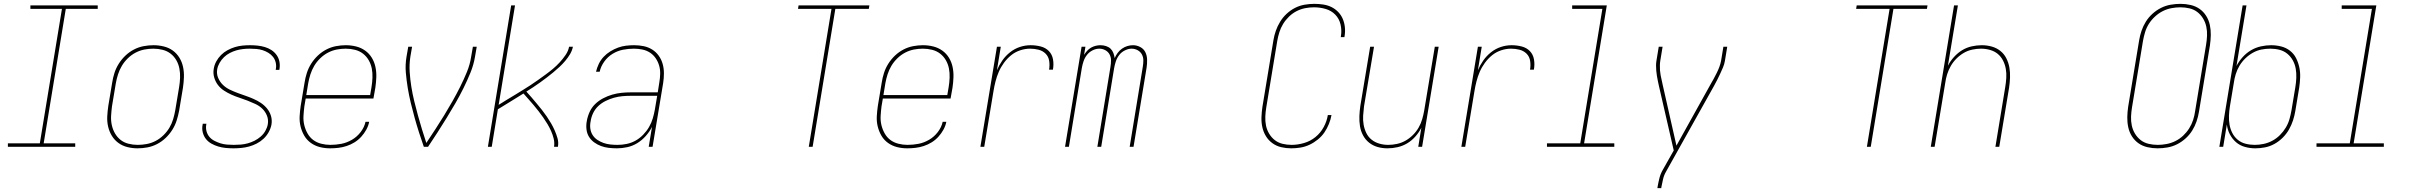

<svg xmlns="http://www.w3.org/2000/svg" viewBox="-20 -763 12540 998"><path d="M371 0H21V-18H187L302 -717H138V-735H488V-717H322L207 -18H371Z M695 8Q668 8 642 1.5Q616 -5 595.5 -20Q575 -35 561.5 -57Q548 -79 542 -105Q536 -131 537.5 -158.5Q539 -186 543 -213L563 -333Q567 -359 575 -384Q583 -409 597.5 -432Q612 -455 632 -474Q652 -493 676 -505.5Q700 -518 726 -523Q752 -528 778 -528Q805 -528 831.5 -521.5Q858 -515 878.5 -500Q899 -485 912.5 -463Q926 -441 931.5 -415Q937 -389 936 -361.5Q935 -334 931 -307L911 -187Q906 -161 898 -136Q890 -111 875.5 -88Q861 -65 841 -46Q821 -27 797 -14.5Q773 -2 747 3Q721 8 695 8ZM696 -10Q719 -10 743 -14.5Q767 -19 789 -30.5Q811 -42 829.5 -60Q848 -78 860.5 -99Q873 -120 880 -143.5Q887 -167 891 -190L911 -310Q915 -334 916 -358.5Q917 -383 912.5 -406.5Q908 -430 896.5 -450Q885 -470 867 -484Q849 -498 825.5 -504Q802 -510 777 -510Q754 -510 730.5 -505.5Q707 -501 685 -489.5Q663 -478 644.5 -460Q626 -442 613.5 -421Q601 -400 593.5 -376.5Q586 -353 582 -330L562 -210Q559 -186 557.5 -161.5Q556 -137 561 -113.5Q566 -90 577.5 -70Q589 -50 606.5 -36Q624 -22 647.5 -16Q671 -10 696 -10Z M1194 8Q1173 8 1153 6Q1133 4 1114.5 -1.5Q1096 -7 1079 -16.5Q1062 -26 1050.5 -40.5Q1039 -55 1034 -74.5Q1029 -94 1033 -114L1034 -120H1053L1052 -115Q1049 -97 1053.5 -80.5Q1058 -64 1068.5 -51.5Q1079 -39 1094.5 -31Q1110 -23 1126 -18Q1142 -13 1159.5 -11.5Q1177 -10 1195 -10Q1213 -10 1231.5 -11.5Q1250 -13 1268 -18Q1286 -23 1303 -31.5Q1320 -40 1335 -53Q1350 -66 1359.5 -83Q1369 -100 1372 -117Q1376 -141 1367.5 -162Q1359 -183 1343.5 -198Q1328 -213 1307.5 -222.5Q1287 -232 1266.5 -240Q1246 -248 1224.5 -255Q1203 -262 1183 -271Q1163 -280 1144.5 -292Q1126 -304 1113 -321Q1100 -338 1093.5 -360Q1087 -382 1091 -405Q1094 -425 1104 -443.5Q1114 -462 1129 -477Q1144 -492 1162.5 -502Q1181 -512 1200.5 -518Q1220 -524 1240 -526Q1260 -528 1279 -528Q1299 -528 1318.5 -526Q1338 -524 1356.5 -518.5Q1375 -513 1390.5 -503Q1406 -493 1417 -478Q1428 -463 1432 -444.5Q1436 -426 1433 -406L1432 -400H1413L1414 -405Q1417 -422 1413 -438.5Q1409 -455 1399 -467.5Q1389 -480 1375 -488.5Q1361 -497 1345.5 -502Q1330 -507 1312.5 -508.5Q1295 -510 1278 -510Q1261 -510 1243 -508Q1225 -506 1208 -501Q1191 -496 1174.5 -487.5Q1158 -479 1144.5 -466Q1131 -453 1121.5 -436.5Q1112 -420 1109 -403Q1105 -379 1114 -358Q1123 -337 1138.5 -322Q1154 -307 1173.5 -297.5Q1193 -288 1214.5 -280Q1236 -272 1256.5 -265Q1277 -258 1297.5 -249Q1318 -240 1336 -228Q1354 -216 1368 -199Q1382 -182 1388.5 -160.5Q1395 -139 1391 -115Q1387 -95 1376.5 -76Q1366 -57 1350 -42Q1334 -27 1314.5 -17Q1295 -7 1275 -1.5Q1255 4 1234.5 6Q1214 8 1194 8Z M1696 8Q1668 8 1642.5 1.5Q1617 -5 1596 -20Q1575 -35 1562 -57Q1549 -79 1542.5 -105Q1536 -131 1537.5 -158.5Q1539 -186 1543 -213L1563 -333Q1567 -359 1575 -384Q1583 -409 1597.5 -432Q1612 -455 1632 -474Q1652 -493 1676 -505.5Q1700 -518 1726 -523Q1752 -528 1777 -528Q1805 -528 1831 -521.5Q1857 -515 1878 -500Q1899 -485 1912.5 -463Q1926 -441 1931.5 -415Q1937 -389 1936 -361.5Q1935 -334 1931 -307L1921 -251H1569L1562 -210Q1559 -186 1557.5 -161Q1556 -136 1561.5 -113Q1567 -90 1578.5 -69.5Q1590 -49 1608 -35.5Q1626 -22 1649.5 -16Q1673 -10 1697 -10Q1726 -10 1754.5 -15.5Q1783 -21 1809.5 -36.5Q1836 -52 1855 -77Q1874 -102 1880 -130H1899Q1895 -109 1884 -89Q1873 -69 1857.5 -52Q1842 -35 1822.5 -23Q1803 -11 1781.5 -4Q1760 3 1738.5 5.5Q1717 8 1696 8ZM1572 -269H1904L1911 -310Q1915 -334 1916 -359Q1917 -384 1912.5 -407Q1908 -430 1896.5 -450Q1885 -470 1867 -484Q1849 -498 1825.5 -504Q1802 -510 1777 -510Q1754 -510 1730.5 -505.5Q1707 -501 1685 -489.5Q1663 -478 1644.5 -460Q1626 -442 1613.5 -421Q1601 -400 1593.5 -376.5Q1586 -353 1582 -330Z M2205 0H2183Q2170 -37 2158 -74.5Q2146 -112 2135.5 -150Q2125 -188 2115.5 -227Q2106 -266 2099.5 -305.5Q2093 -345 2089.5 -385.5Q2086 -426 2093 -468L2102 -520H2122L2113 -468Q2107 -428 2109.5 -389Q2112 -350 2118 -312.5Q2124 -275 2133 -238Q2142 -201 2152 -164.5Q2162 -128 2173 -92Q2184 -56 2196 -20Q2220 -56 2243.5 -92Q2267 -128 2289 -164Q2311 -200 2332 -237Q2353 -274 2372 -312Q2391 -350 2407 -389Q2423 -428 2429 -468L2438 -520H2458L2449 -468Q2442 -426 2425.5 -385.5Q2409 -345 2389.5 -305.5Q2370 -266 2347.5 -227Q2325 -188 2301.5 -150Q2278 -112 2254 -74.5Q2230 -37 2205 0Z M2516 0 2637 -735H2657L2572 -218Q2592 -231 2613 -243.5Q2634 -256 2654.5 -268.5Q2675 -281 2696 -294Q2717 -307 2737 -320Q2757 -333 2776.5 -347Q2796 -361 2816 -375.5Q2836 -390 2854.5 -405.5Q2873 -421 2889.5 -439Q2906 -457 2920 -477.5Q2934 -498 2938 -520H2958Q2954 -500 2943 -481.5Q2932 -463 2918 -446.5Q2904 -430 2888.5 -415.5Q2873 -401 2856 -387Q2839 -373 2822 -360Q2805 -347 2787.5 -334.5Q2770 -322 2752 -310Q2734 -298 2716 -287Q2730 -272 2743.5 -256Q2757 -240 2770.5 -224Q2784 -208 2797 -191.5Q2810 -175 2822 -157.5Q2834 -140 2844.5 -122Q2855 -104 2863.5 -84.5Q2872 -65 2878 -44Q2884 -23 2880 0H2860Q2863 -22 2858 -42.5Q2853 -63 2844.5 -82Q2836 -101 2825.5 -118.5Q2815 -136 2803.5 -152.5Q2792 -169 2779.5 -185Q2767 -201 2754 -216.5Q2741 -232 2727.5 -247Q2714 -262 2701 -277Q2667 -256 2634 -235.5Q2601 -215 2568 -195L2536 0Z M3187 8Q3165 8 3144 5.5Q3123 3 3104 -4Q3085 -11 3068.5 -23Q3052 -35 3041.5 -52Q3031 -69 3028.5 -90.5Q3026 -112 3030 -133Q3034 -157 3044.5 -180.5Q3055 -204 3073.5 -222Q3092 -240 3115 -252Q3138 -264 3162 -271Q3186 -278 3210.5 -280.5Q3235 -283 3259 -283H3399L3407 -334Q3411 -357 3411.5 -379.5Q3412 -402 3406 -422.5Q3400 -443 3388 -460.5Q3376 -478 3358.5 -489.5Q3341 -501 3319 -505.5Q3297 -510 3275 -510Q3247 -510 3218.5 -504.5Q3190 -499 3164.5 -483.5Q3139 -468 3121 -443Q3103 -418 3097 -390H3078Q3083 -411 3092.5 -431Q3102 -451 3117.5 -467.5Q3133 -484 3152.5 -496Q3172 -508 3192.5 -515.5Q3213 -523 3234 -525.5Q3255 -528 3276 -528Q3302 -528 3326 -523Q3350 -518 3370 -505.5Q3390 -493 3404 -473.5Q3418 -454 3424.5 -430.5Q3431 -407 3431 -382Q3431 -357 3427 -331L3372 0H3352L3369 -103Q3356 -78 3336.5 -56Q3317 -34 3292.5 -19Q3268 -4 3240.5 2Q3213 8 3187 8ZM3190 -10Q3214 -10 3238 -15Q3262 -20 3283.5 -32Q3305 -44 3323 -62.5Q3341 -81 3353.5 -102.5Q3366 -124 3373 -147.5Q3380 -171 3384 -194L3396 -265H3259Q3237 -265 3215 -263Q3193 -261 3171.5 -255Q3150 -249 3128.5 -238.5Q3107 -228 3090 -212Q3073 -196 3063 -175Q3053 -154 3050 -132Q3046 -113 3048.5 -94.5Q3051 -76 3060.5 -61Q3070 -46 3085 -36Q3100 -26 3117 -20Q3134 -14 3152.5 -12Q3171 -10 3190 -10Z M4184 0 4302 -717H4128L4131 -735H4499L4496 -717H4322L4204 0Z M4696 8Q4668 8 4642.5 1.5Q4617 -5 4596 -20Q4575 -35 4562 -57Q4549 -79 4542.5 -105Q4536 -131 4537.5 -158.5Q4539 -186 4543 -213L4563 -333Q4567 -359 4575 -384Q4583 -409 4597.5 -432Q4612 -455 4632 -474Q4652 -493 4676 -505.5Q4700 -518 4726 -523Q4752 -528 4777 -528Q4805 -528 4831 -521.5Q4857 -515 4878 -500Q4899 -485 4912.5 -463Q4926 -441 4931.5 -415Q4937 -389 4936 -361.5Q4935 -334 4931 -307L4921 -251H4569L4562 -210Q4559 -186 4557.5 -161Q4556 -136 4561.5 -113Q4567 -90 4578.5 -69.5Q4590 -49 4608 -35.5Q4626 -22 4649.5 -16Q4673 -10 4697 -10Q4726 -10 4754.5 -15.5Q4783 -21 4809.5 -36.5Q4836 -52 4855 -77Q4874 -102 4880 -130H4899Q4895 -109 4884 -89Q4873 -69 4857.5 -52Q4842 -35 4822.5 -23Q4803 -11 4781.5 -4Q4760 3 4738.5 5.5Q4717 8 4696 8ZM4572 -269H4904L4911 -310Q4915 -334 4916 -359Q4917 -384 4912.5 -407Q4908 -430 4896.5 -450Q4885 -470 4867 -484Q4849 -498 4825.5 -504Q4802 -510 4777 -510Q4754 -510 4730.5 -505.5Q4707 -501 4685 -489.5Q4663 -478 4644.5 -460Q4626 -442 4613.5 -421Q4601 -400 4593.5 -376.5Q4586 -353 4582 -330Z M5076 0 5162 -520H5182L5162 -398Q5173 -424 5190 -448.5Q5207 -473 5230.5 -491.5Q5254 -510 5281.5 -519Q5309 -528 5337 -528Q5364 -528 5389.5 -521.5Q5415 -515 5432 -497.5Q5449 -480 5453.5 -454Q5458 -428 5453 -401H5433Q5437 -424 5433.5 -446.5Q5430 -469 5415 -484Q5400 -499 5378.5 -504.5Q5357 -510 5334 -510Q5309 -510 5283 -501.5Q5257 -493 5236 -476Q5215 -459 5198.5 -436.5Q5182 -414 5171.5 -389.5Q5161 -365 5154.5 -339.5Q5148 -314 5144 -289L5096 0Z M5516 0 5602 -520H5622L5615 -478Q5622 -489 5631 -499Q5640 -509 5651.5 -515.5Q5663 -522 5675.5 -525Q5688 -528 5700 -528Q5715 -528 5729 -523.5Q5743 -519 5752.5 -510Q5762 -501 5767 -488Q5772 -475 5774 -461Q5780 -475 5789.5 -488Q5799 -501 5812 -510Q5825 -519 5839.5 -523.5Q5854 -528 5869 -528Q5889 -528 5907 -518.5Q5925 -509 5933.5 -491.5Q5942 -474 5942.5 -453Q5943 -432 5940 -412L5872 0H5852L5920 -415Q5923 -432 5923 -449Q5923 -466 5915.5 -480Q5908 -494 5893.5 -502Q5879 -510 5862 -510Q5845 -510 5827 -501Q5809 -492 5797.5 -477Q5786 -462 5780 -444Q5774 -426 5771 -408L5704 0H5684L5752 -415Q5755 -432 5755 -449Q5755 -466 5747.5 -480Q5740 -494 5725.5 -502Q5711 -510 5694 -510Q5676 -510 5658.5 -501Q5641 -492 5629.5 -477Q5618 -462 5612 -444Q5606 -426 5603 -408L5536 0Z M6692 8Q6665 8 6639.5 2Q6614 -4 6593.5 -19Q6573 -34 6560 -55.5Q6547 -77 6541.5 -102Q6536 -127 6537 -154Q6538 -181 6542 -208L6599 -553Q6603 -578 6611.5 -602.5Q6620 -627 6634 -650Q6648 -673 6668 -691.5Q6688 -710 6711.5 -722Q6735 -734 6761 -738.5Q6787 -743 6811 -743Q6835 -743 6858 -739.5Q6881 -736 6900.5 -726.5Q6920 -717 6935.5 -701Q6951 -685 6959.5 -665Q6968 -645 6970.5 -622Q6973 -599 6969 -575L6968 -570H6949L6950 -575Q6955 -606 6948 -636Q6941 -666 6920.5 -687Q6900 -708 6870.5 -716.5Q6841 -725 6810 -725Q6787 -725 6764 -720.5Q6741 -716 6719.5 -705Q6698 -694 6680 -676.5Q6662 -659 6649.5 -638.5Q6637 -618 6630 -595.5Q6623 -573 6619 -550L6562 -205Q6558 -181 6557 -157Q6556 -133 6560.5 -110.5Q6565 -88 6577 -68Q6589 -48 6606.5 -34.5Q6624 -21 6646.5 -15.5Q6669 -10 6694 -10Q6725 -10 6758 -19.5Q6791 -29 6817.5 -50.5Q6844 -72 6860.5 -102.5Q6877 -133 6882 -165H6901Q6897 -142 6887.5 -118.5Q6878 -95 6864 -74.5Q6850 -54 6829.5 -37.5Q6809 -21 6786.5 -10.5Q6764 0 6740 4Q6716 8 6692 8Z M7192 8Q7165 8 7140.5 1Q7116 -6 7096.5 -21.5Q7077 -37 7065 -59.5Q7053 -82 7049 -107.5Q7045 -133 7046 -159.5Q7047 -186 7051 -213L7102 -520H7122L7070 -210Q7067 -186 7065.5 -162Q7064 -138 7068 -115Q7072 -92 7082 -71.5Q7092 -51 7109.5 -37Q7127 -23 7149.5 -16.5Q7172 -10 7196 -10Q7218 -10 7241.5 -15Q7265 -20 7286 -32Q7307 -44 7324.5 -61.5Q7342 -79 7354 -100Q7366 -121 7372.5 -143.5Q7379 -166 7383 -189L7438 -520H7458L7372 0H7352L7368 -99Q7356 -75 7337 -53.5Q7318 -32 7294.5 -18Q7271 -4 7244.5 2Q7218 8 7192 8Z M7576 0 7662 -520H7682L7662 -398Q7673 -424 7690 -448.5Q7707 -473 7730.5 -491.5Q7754 -510 7781.5 -519Q7809 -528 7837 -528Q7864 -528 7889.5 -521.5Q7915 -515 7932 -497.5Q7949 -480 7953.5 -454Q7958 -428 7953 -401H7933Q7937 -424 7933.5 -446.5Q7930 -469 7915 -484Q7900 -499 7878.5 -504.5Q7857 -510 7834 -510Q7809 -510 7783 -501.5Q7757 -493 7736 -476Q7715 -459 7698.5 -436.5Q7682 -414 7671.5 -389.5Q7661 -365 7654.5 -339.5Q7648 -314 7644 -289L7596 0Z M8371 0H8021V-18H8194L8309 -717H8152V-735H8332L8214 -18H8371Z M8595 215 8596 208Q8600 185 8605.5 163Q8611 141 8623 120L8680 19L8603 -316Q8597 -342 8592.5 -368.5Q8588 -395 8588 -423Q8588 -429 8588.5 -435Q8589 -441 8590 -447L8602 -520H8622L8610 -447Q8609 -441 8608.5 -435Q8608 -429 8608 -424Q8607 -397 8612 -371Q8617 -345 8623 -320L8694 -6L8871 -324Q8880 -339 8888 -354Q8896 -369 8903.5 -384Q8911 -399 8917 -415Q8923 -431 8926 -447L8938 -520H8958L8946 -447Q8943 -429 8936 -412.5Q8929 -396 8921.5 -380Q8914 -364 8906 -348Q8898 -332 8889 -316L8640 129Q8629 148 8624.5 168Q8620 188 8616 208L8615 215Z M9684 0 9802 -717H9628L9631 -735H9999L9996 -717H9822L9704 0Z M10016 0 10137 -735H10157L10105 -421Q10117 -445 10136.5 -466.5Q10156 -488 10179 -502Q10202 -516 10228.5 -522Q10255 -528 10281 -528Q10308 -528 10333 -521Q10358 -514 10377.5 -498.5Q10397 -483 10408.5 -460.5Q10420 -438 10424.5 -412.5Q10429 -387 10428 -360.5Q10427 -334 10423 -307L10372 0H10352L10403 -310Q10407 -334 10408.5 -358Q10410 -382 10406 -405Q10402 -428 10391.5 -448.5Q10381 -469 10364 -483Q10347 -497 10324 -503.5Q10301 -510 10277 -510Q10255 -510 10231.5 -505Q10208 -500 10187.5 -488Q10167 -476 10149.5 -458.5Q10132 -441 10120 -420Q10108 -399 10101 -376.5Q10094 -354 10091 -331L10036 0Z M11195 8Q11168 8 11142 2Q11116 -4 11095.5 -18.5Q11075 -33 11061.5 -54.5Q11048 -76 11042.5 -101.5Q11037 -127 11037.5 -154Q11038 -181 11042 -208L11099 -553Q11103 -578 11111.5 -603Q11120 -628 11134 -650.5Q11148 -673 11168.5 -691.5Q11189 -710 11213 -722Q11237 -734 11263 -738.5Q11289 -743 11314 -743Q11341 -743 11367 -737Q11393 -731 11413.5 -716.5Q11434 -702 11447.5 -680.5Q11461 -659 11466.5 -633.5Q11472 -608 11471.5 -581Q11471 -554 11467 -527L11410 -182Q11406 -157 11397.5 -132Q11389 -107 11375 -84.5Q11361 -62 11340.5 -43.5Q11320 -25 11296 -13Q11272 -1 11246 3.5Q11220 8 11195 8ZM11196 -10Q11218 -10 11242 -14.5Q11266 -19 11288 -30Q11310 -41 11328 -58Q11346 -75 11359 -95.5Q11372 -116 11379.5 -139Q11387 -162 11390 -185L11447 -530Q11451 -554 11452 -578Q11453 -602 11448 -625Q11443 -648 11431 -667.5Q11419 -687 11401.5 -700.5Q11384 -714 11361 -719.5Q11338 -725 11313 -725Q11291 -725 11267 -720.5Q11243 -716 11221.5 -705Q11200 -694 11181.5 -677Q11163 -660 11150 -639.5Q11137 -619 11130 -596Q11123 -573 11119 -550L11062 -205Q11058 -181 11057 -157Q11056 -133 11061 -110Q11066 -87 11078 -67.5Q11090 -48 11107.5 -34.5Q11125 -21 11148 -15.5Q11171 -10 11196 -10Z M11703 8Q11675 8 11648.5 0.5Q11622 -7 11602.5 -24Q11583 -41 11570.5 -65Q11558 -89 11555 -116L11536 0H11516L11637 -735H11657L11605 -420Q11618 -445 11637.5 -466.5Q11657 -488 11681 -502Q11705 -516 11732 -522Q11759 -528 11785 -528Q11812 -528 11837.5 -521.5Q11863 -515 11883 -499.5Q11903 -484 11914.5 -461.5Q11926 -439 11931.5 -413.5Q11937 -388 11936 -361Q11935 -334 11931 -307L11911 -187Q11907 -162 11899 -137.5Q11891 -113 11878 -90Q11865 -67 11845.5 -47.5Q11826 -28 11802.5 -15Q11779 -2 11753.5 3Q11728 8 11703 8ZM11700 -10Q11723 -10 11746.5 -15Q11770 -20 11791.5 -31.5Q11813 -43 11831 -61Q11849 -79 11861.5 -100Q11874 -121 11880.5 -144Q11887 -167 11891 -190L11911 -310Q11915 -334 11916 -358.5Q11917 -383 11913 -406Q11909 -429 11898 -449Q11887 -469 11869.5 -483.5Q11852 -498 11829 -504Q11806 -510 11781 -510Q11758 -510 11735 -505.5Q11712 -501 11690.5 -489Q11669 -477 11651 -459.5Q11633 -442 11620.5 -421Q11608 -400 11601 -377Q11594 -354 11591 -331L11571 -211Q11567 -187 11566 -162.5Q11565 -138 11569 -115Q11573 -92 11583.5 -71.5Q11594 -51 11611.5 -36.5Q11629 -22 11652 -16Q11675 -10 11700 -10Z M12371 0H12021V-18H12194L12309 -717H12152V-735H12332L12214 -18H12371Z"/></svg>

Font: Iosevka Term Curly Th Obl
Style: Regular
Weight: 100
Italic angle: -9°
Designer: Belleve Invis
Foundry: Belleve Invis
Version: Version 32.3.0